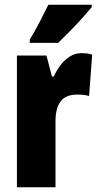

<svg xmlns="http://www.w3.org/2000/svg" viewBox="-20 -786 415 806"><path d="M322 -563Q332 -563 342 -562Q352 -561 367 -557L354 -383Q335 -389 304 -389Q256 -389 234.5 -360.5Q213 -332 213 -278V0H51V-553H175L198 -465H206Q216 -488 232.5 -510.5Q249 -533 272 -548Q295 -563 322 -563ZM365 -756Q351 -739 327.5 -712.5Q304 -686 276.5 -658Q249 -630 224 -606H105V-620Q129 -660 148 -696.5Q167 -733 183 -766H365Z"/></svg>

Font: Noto Sans Gurmukhi UI ExtraCondensed Black
Style: Regular
Weight: 900
Width: 2
Designer: Jelle Bosma - Monotype Design Team
Foundry: Monotype Imaging Inc.
Version: Version 2.004; ttfautohint (v1.8.4.7-5d5b)